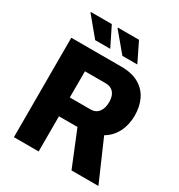

<svg xmlns="http://www.w3.org/2000/svg" viewBox="-202 -1014 1072 1149"><g transform="rotate(30 333.5 -439.5)"><path d="M65 0V-687H409Q485 -687 533 -659Q581 -631 604 -582.5Q627 -534 627 -474Q627 -410 601.5 -359.5Q576 -309 527 -280L649 0H463L364 -243H236V0ZM236 -373H379Q415 -373 434.5 -398.5Q454 -424 454 -466Q454 -494 445.5 -513.5Q437 -533 420 -543.5Q403 -554 378 -554H236ZM384 -746 276 -875 277 -879H422L487 -746ZM196 -746 89 -875 90 -879H234L300 -746Z"/></g></svg>

Font: Archivo SemiCondensed ExtraBold
Style: Regular
Weight: 800
Width: 4
Designer: Hector Gatti
Foundry: Omnibus-Type
Version: Version 2.001